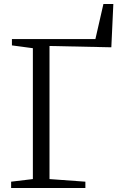

<svg xmlns="http://www.w3.org/2000/svg" viewBox="-20 -938 601 958"><path d="M35.5 0V-31.5L144 -44.5V-697.5L39.5 -711.5V-743H456L496 -918H545.5L535.5 -702L227 -708.5V-44.5L406 -31.5V0Z"/></svg>

Font: Merriweather 72pt Light
Style: Regular
Weight: 300
Version: Version 2.100